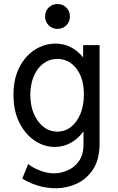

<svg xmlns="http://www.w3.org/2000/svg" viewBox="-20 -748 602 980"><path d="M259.8 2Q204.6 2 156.5 -30.5Q108.4 -63 78.6 -122.6Q48.8 -182.1 48.8 -263.7Q48.8 -346.2 79.1 -404.8Q109.4 -463.4 158.4 -494.4Q207.5 -525.4 263.7 -525.4Q306.2 -525.4 342 -506.8Q377.9 -488.3 404.3 -454.6V-517.6H488.3V-15.6Q488.3 64.9 455.8 115.2Q423.3 165.5 372.1 189.2Q320.8 212.9 264.6 212.9Q214.8 212.9 168.2 197.8Q121.6 182.6 93.8 163.1L124 88.9Q144.5 106.9 182.1 121.8Q219.7 136.7 256.8 136.7Q289.6 136.7 324.2 122.1Q358.9 107.4 382.6 74.7Q406.2 42 406.2 -11.7V-77.6Q378.9 -40 341.3 -19Q303.7 2 259.8 2ZM273.4 -76.2Q312 -76.2 342.5 -100.3Q373 -124.5 390.6 -167.2Q408.2 -210 408.2 -265.6Q408.2 -348.6 369.9 -397.9Q331.5 -447.3 273.4 -447.3Q232.9 -447.3 201.7 -424.1Q170.4 -400.9 152.6 -359.4Q134.8 -317.9 134.8 -263.7Q134.8 -209.5 152.8 -167.2Q170.9 -125 202.1 -100.6Q233.4 -76.2 273.4 -76.2ZM273.4 -600.6Q246.6 -600.6 228.3 -618.9Q210 -637.2 210 -664.1Q210 -690.9 228.3 -709.2Q246.6 -727.5 273.4 -727.5Q300.3 -727.5 318.6 -709.2Q336.9 -690.9 336.9 -664.1Q336.9 -637.2 318.6 -618.9Q300.3 -600.6 273.4 -600.6Z"/></svg>

Font: Reddit Mono
Style: Regular
Weight: 400
Monospace: yes
Designer: Stephen Hutchings
Foundry: Reddit
Version: Version 1.014; ttfautohint (v1.8.4.7-5d5b)